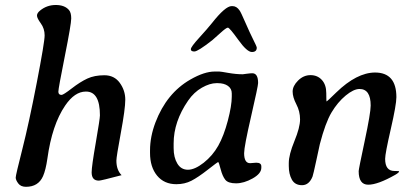

<svg xmlns="http://www.w3.org/2000/svg" viewBox="-20 -737 1646 758"><path d="M374.5 -281.7Q374.5 -375.5 319.8 -375.5Q319.8 -375.5 318.8 -375.5Q274.9 -375.5 237.3 -320.3Q185.5 -244.6 167 -110.4Q160.6 -65.9 149.9 -41.5Q131.3 0.5 82.5 0.5Q62 0.5 52 -12.9Q42 -26.4 42 -35.9Q42 -45.4 68.1 -147.9Q94.2 -250.5 125.2 -410.6Q156.2 -570.8 156.2 -597.4Q156.2 -624 141.1 -644.8Q126 -665.5 126 -675.5Q126 -685.5 138.2 -695.3Q165 -717.3 200.2 -717.3Q235.4 -717.3 252.4 -697.3Q261.2 -687 261.2 -664.3Q261.2 -641.6 235.8 -514.6Q210.4 -387.7 210.4 -375Q210.4 -362.3 223.1 -362.3Q230 -362.3 263.2 -387.9Q296.4 -413.6 324.7 -426.8Q353 -439.9 392.1 -439.9Q431.2 -439.9 452.9 -409.9Q474.6 -379.9 474.6 -343.5Q474.6 -307.1 457 -212.4Q439.5 -117.7 439.5 -103Q439.5 -65.9 460 -45.4Q378.9 -23.9 370.6 -23.9H370.1Q341.8 -23.9 341.8 -56.6Q341.8 -80.1 358.2 -174.1Q374.5 -268.1 374.5 -281.7Z M895 -355.5V-368.2Q895 -387.2 879.9 -397.9Q864.7 -408.7 839.4 -408.7H834.5Q808.6 -408.7 777.1 -390.9Q745.6 -373 722.7 -339.8Q665.5 -256.8 665.5 -170.9V-152.3Q665.5 -115.2 680.2 -91.1Q694.8 -66.9 721.9 -66.9Q749 -66.9 784.2 -94.5Q819.3 -122.1 841.6 -161.6Q863.8 -201.2 879.4 -260.5Q895 -319.8 895 -355.5ZM894.5 -712.9H897.9Q914.1 -712.9 925.8 -695.8Q930.7 -689.5 948.7 -647.9Q966.8 -606.4 980.2 -579.8Q993.7 -553.2 993.7 -548.8Q993.7 -531.7 974.4 -531.7Q955.1 -531.7 920.7 -579.8Q886.2 -627.9 879.6 -627.9Q873 -627.9 848.9 -605.7Q824.7 -583.5 818.4 -578.6Q761.2 -533.7 747.3 -533.7Q733.4 -533.7 733.4 -542.7Q733.4 -551.8 766.4 -587.9Q799.3 -624 816.9 -646Q869.6 -712.9 894.5 -712.9ZM827.6 -454.6H845.7Q851.1 -454.6 881.3 -449.2Q911.6 -443.8 938.5 -443.8L953.6 -445.8Q968.8 -447.8 976.1 -447.8Q999 -447.8 999 -409.2Q999 -397.5 971.4 -277.8Q943.8 -158.2 943.8 -132.3Q943.8 -92.8 967.3 -92.8Q988.8 -94.7 991.7 -94.7Q1011.7 -94.7 1011.7 -80.1V-74.7Q1011.7 -51.8 977.3 -32.5Q942.9 -13.2 911.9 -13.2Q880.9 -13.2 869.6 -27.1Q858.4 -41 851.1 -69.1Q843.8 -97.2 841.3 -97.2Q838.9 -97.2 800.5 -67.1Q762.2 -37.1 735.6 -23.4Q709 -9.8 676.3 -9.8Q627.9 -9.8 600.1 -43.7Q572.3 -77.6 572.3 -133.3V-143.1Q572.3 -197.3 593.8 -253.9Q637.7 -369.1 731.4 -422.9Q786.6 -454.6 827.6 -454.6Z M1443.4 -320.3Q1443.4 -385.7 1399.4 -385.7Q1376 -385.7 1344.5 -359.6Q1313 -333.5 1288.8 -293Q1264.6 -252.4 1242.7 -168Q1241.2 -161.6 1229 -104.7Q1216.8 -47.9 1213.9 -40Q1200.2 -5.9 1172.4 -5.9Q1144.5 -5.9 1132.3 -27.8Q1120.1 -49.8 1120.1 -81.5V-93.3Q1120.1 -126 1142.3 -179.9Q1164.6 -233.9 1164.6 -265.6Q1164.6 -297.4 1149.9 -325.4Q1135.3 -353.5 1135.3 -375.5Q1135.3 -397.5 1156.7 -418.9Q1178.2 -440.4 1205.8 -440.4Q1233.4 -440.4 1250.7 -421.4Q1268.1 -402.3 1268.1 -369.4Q1268.1 -336.4 1269.5 -336.4Q1271 -336.4 1307.6 -372.1Q1388.2 -450.2 1460.4 -450.7Q1544.9 -450.7 1544.9 -353.5Q1544.9 -323.7 1522.7 -227.1Q1500.5 -130.4 1500.5 -109.9Q1500.5 -62 1537.1 -62Q1555.7 -62 1555.7 -60.5Q1555.7 -55.7 1540.5 -46.9Q1471.7 -7.8 1433.8 -7.8Q1396 -7.8 1396 -61.5Q1396 -68.8 1419.7 -179.9Q1443.4 -291 1443.4 -320.3Z"/></svg>

Font: Averia Serif Libre
Style: Italic
Weight: 400
Italic angle: -7.90001°
Version: Version 1.002